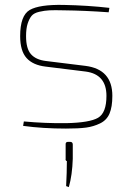

<svg xmlns="http://www.w3.org/2000/svg" viewBox="-20 -512 539 781"><path d="M328 -221 166 -241Q114 -247 88 -276Q62 -305 62 -365Q62 -449 101 -471.5Q140 -494 239 -492Q338 -490 425 -480L422 -462Q326 -469 239 -470Q201 -471 181 -470Q161 -469 139.5 -464Q118 -459 108.5 -447.5Q99 -436 92.5 -416Q86 -396 86 -365Q86 -314 106 -291.5Q126 -269 166 -264L328 -244Q437 -230 437 -122Q437 -77 425.5 -50Q414 -23 387 -10Q360 3 330 7Q300 11 248 11Q154 11 74 0L77 -18Q164 -10 249 -11Q345 -13 379 -33Q413 -53 413 -122Q413 -210 328 -221ZM257 65H265Q276 65 276 76V134Q274 200 260 249L249 245Q252 189 252 143Q249 143 247.5 140Q246 137 247 134V76Q246 65 257 65Z"/></svg>

Font: Exo 2.0 Thin
Style: Regular
Weight: 250
Designer: Natanael Gama
Version: Version 1.001;PS 001.001;hotconv 1.0.70;makeotf.lib2.5.58329